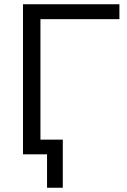

<svg xmlns="http://www.w3.org/2000/svg" viewBox="-20 -725 596 902"><path d="M88 0V-705H541V-635H170V-69H275V157H201V0Z"/></svg>

Font: Mulish
Style: Regular
Weight: 400
Designer: Vernon Adams
Foundry: Vernon Adams
Version: Version 3.603; ttfautohint (v1.8.3)